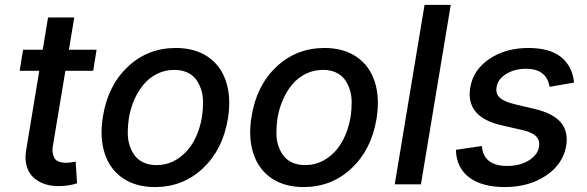

<svg xmlns="http://www.w3.org/2000/svg" viewBox="-20 -747 2378 778"><path d="M371.4 -545.5 357.6 -460.2H245L195 -160.2Q191.1 -142 193.4 -129.1Q195.7 -116.1 199.8 -108Q203.8 -99.8 212.2 -95.2Q220.5 -90.6 229 -89Q237.6 -87.4 248.9 -87.4Q262.4 -87.4 286.6 -92L292.3 -4.3Q258.5 6.7 220.2 7.1Q188.2 7.8 161.4 -1.2Q134.6 -10.3 115.4 -27.9Q96.2 -45.5 88.1 -73.9Q79.9 -102.3 85.9 -138.1L139.2 -460.2H59.7L73.5 -545.5H153.1L174.7 -676.1H280.9L259.2 -545.5Z M608 11Q530.9 11 478.2 -24.7Q425.4 -60.4 404.3 -125.2Q383.2 -190 397 -274.9Q417.3 -400.6 498 -476.6Q578.8 -552.6 692.5 -552.6Q769.5 -552.6 822.3 -516.9Q875 -481.2 896.1 -416.2Q917.3 -351.2 903.4 -265.6Q882.8 -140.6 802 -64.8Q721.2 11 608 11ZM614 -78.1Q663.4 -78.1 702.9 -105.5Q742.5 -132.8 766.2 -176.5Q789.8 -220.2 798.7 -274.9Q802.9 -305.8 802.7 -333.8Q802.6 -361.9 794.6 -385.7Q786.6 -409.4 773.1 -426.8Q759.6 -444.2 737.4 -454Q715.2 -463.8 686.4 -463.8Q649.1 -463.8 617 -448Q584.9 -432.2 562 -404.8Q539.1 -377.5 523.8 -342.2Q508.5 -306.8 501.8 -266Q497.5 -235.1 497.7 -207.2Q497.9 -179.3 505.9 -155.7Q513.8 -132.1 527.3 -114.9Q540.8 -97.7 563 -87.9Q585.2 -78.1 614 -78.1Z M1210.2 11Q1133.2 11 1080.4 -24.7Q1027.7 -60.4 1006.6 -125.2Q985.4 -190 999.3 -274.9Q1019.5 -400.6 1100.3 -476.6Q1181.1 -552.6 1294.7 -552.6Q1371.8 -552.6 1424.5 -516.9Q1477.3 -481.2 1498.4 -416.2Q1519.5 -351.2 1505.7 -265.6Q1485.1 -140.6 1404.3 -64.8Q1323.5 11 1210.2 11ZM1216.3 -78.1Q1265.6 -78.1 1305.2 -105.5Q1344.8 -132.8 1368.4 -176.5Q1392 -220.2 1400.9 -274.9Q1405.2 -305.8 1405 -333.8Q1404.8 -361.9 1396.8 -385.7Q1388.8 -409.4 1375.4 -426.8Q1361.9 -444.2 1339.7 -454Q1317.5 -463.8 1288.7 -463.8Q1251.4 -463.8 1219.3 -448Q1187.1 -432.2 1164.2 -404.8Q1141.3 -377.5 1126.1 -342.2Q1110.8 -306.8 1104 -266Q1099.8 -235.1 1100 -207.2Q1100.1 -179.3 1108.1 -155.7Q1116.1 -132.1 1129.6 -114.9Q1143.1 -97.7 1165.3 -87.9Q1187.5 -78.1 1216.3 -78.1Z M1806.5 -727.3 1685.7 0H1579.5L1700.3 -727.3Z M2306.1 -412.3 2207 -395.2Q2194.6 -468.4 2111.5 -468.4Q2065.3 -468.4 2031.2 -447.4Q1997.2 -426.5 1992.2 -394.2Q1987.6 -367.9 2004.6 -351.7Q2021.7 -335.6 2064.6 -324.9L2148.4 -305Q2221.2 -287.6 2252.5 -250.9Q2283.7 -214.1 2274.1 -155.5Q2261.7 -82 2192.5 -35.5Q2123.2 11 2025.6 11Q1932.5 11 1880.9 -28.4Q1829.2 -67.8 1827.4 -139.9L1932.5 -155.5Q1935.4 -115.4 1961.3 -95Q1987.2 -74.6 2034.1 -74.6Q2085.9 -74.2 2122.3 -96.6Q2158.7 -119 2164.1 -152Q2168.3 -177.6 2152.7 -194.1Q2137.1 -210.6 2098.7 -219.5L2010.7 -239.7Q1865.1 -273.8 1885.7 -393.1Q1897.7 -464.5 1963.4 -508.5Q2029.1 -552.6 2121.1 -552.6Q2207.7 -552.6 2253.6 -515.6Q2299.4 -478.7 2306.1 -412.3Z"/></svg>

Font: Karasuma Gothic
Style: Medium Italic
Weight: 500
Italic angle: 9.39998°
Designer: Rasmus Andersson / Ryoko Nishizuka
Foundry: Genbu
Version: Version 1.00